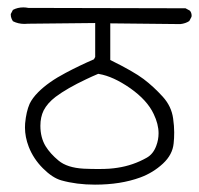

<svg xmlns="http://www.w3.org/2000/svg" viewBox="-20 -565 541 522"><path d="M299.3 -108.9Q290 -107.4 277.6 -106.4Q265.1 -105.5 246.8 -105.5Q228.5 -105.5 207.5 -106.4Q162.6 -108.9 139.2 -128.4Q116.7 -147 104 -167.5Q89.8 -190.9 89.8 -223.1Q89.8 -246.6 98.6 -264.6Q108.9 -284.7 131.3 -301.8Q162.6 -325.2 214.4 -349.6Q229.5 -356.9 247.1 -364.3L249.5 -363.8Q287.6 -357.4 334 -325.2Q380.4 -292.5 397.9 -254.9Q411.1 -227.5 411.1 -202.6Q411.1 -185.1 404.8 -168.5Q396.5 -146 378.9 -136.2Q341.8 -115.2 299.3 -108.9ZM46.4 -500Q50.8 -500 56.2 -500.5L238.8 -502.4V-410.2L235.4 -403.8Q194.8 -386.2 158.2 -366.7Q111.8 -342.3 84 -314.5Q67.9 -298.3 60.5 -282.7Q51.3 -261.7 48.3 -229.5Q47.9 -224.1 47.9 -218.3Q47.9 -192.4 58.1 -166Q70.8 -133.3 96.7 -107.4Q122.6 -81.5 146.5 -74.7Q188 -63 238.3 -63Q308.1 -63 361.3 -82.5Q396 -95.2 422.9 -120.1Q449.2 -144.5 452.1 -175.3Q453.6 -188.5 453.6 -205.3Q453.6 -222.2 450.7 -242.7Q446.3 -275.9 422.4 -302.2Q397.5 -329.6 370.4 -350.1Q343.3 -370.6 279.8 -401.9V-501.5L470.2 -499.5Q484.4 -501 494.6 -507.8L500.5 -519Q501 -520.5 501 -522Q501 -530.8 496.1 -536.1L484.4 -542.5L57.1 -543.5Q49.8 -544.9 43.5 -544.9Q27.8 -544.9 15.1 -538.1L9.3 -526.9Q9.3 -526.9 9.3 -524.9Q9.3 -522.9 9.8 -519.5Q11.2 -513.2 15.1 -507.3Q29.3 -500 46.4 -500Z"/></svg>

Font: NaikaiFont
Style: Light
Weight: 300
Version: Version 1.89